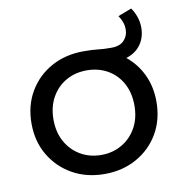

<svg xmlns="http://www.w3.org/2000/svg" viewBox="-78 -755 791 834"><g transform="rotate(-10 317.5 -338.0)"><path d="M318 6Q238 6 176 -29Q114 -64 78 -125Q42 -186 42 -265Q42 -344 78 -405Q114 -466 176.5 -500.5Q239 -535 319 -535Q358 -535 382 -532Q406 -529 440 -529Q479 -529 497.5 -549Q516 -569 516 -596Q516 -615 510 -630.5Q504 -646 495 -659L555 -682Q568 -664 576 -641Q584 -618 584 -593Q584 -550 561.5 -518.5Q539 -487 497 -474Q542 -438 567.5 -384.5Q593 -331 593 -265Q593 -186 557.5 -125Q522 -64 459.5 -29Q397 6 318 6ZM318 -78Q368 -78 408.5 -101.5Q449 -125 472.5 -167Q496 -209 496 -265Q496 -321 473 -363Q450 -405 409.5 -428Q369 -451 318 -451Q267 -451 226.5 -428Q186 -405 162.5 -363Q139 -321 139 -265Q139 -209 162.5 -167Q186 -125 226.5 -101.5Q267 -78 318 -78Z"/></g></svg>

Font: Montserrat Medium
Style: Regular
Weight: 500
Designer: Julieta Ulanovsky
Foundry: Julieta Ulanovsky
Version: Version 9.000; ttfautohint (v1.8.4.7-5d5b)